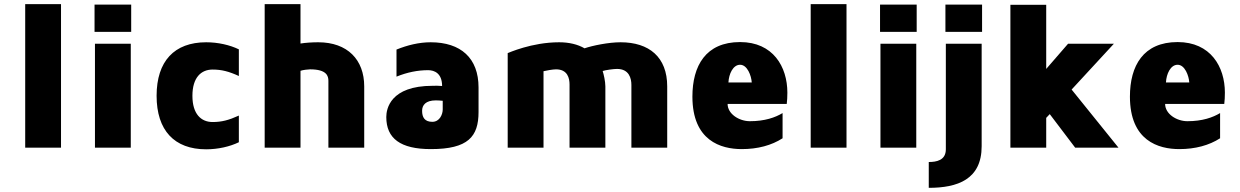

<svg xmlns="http://www.w3.org/2000/svg" viewBox="-20 -709 5953 922"><path d="M273 0V-689H101V0Z M608 0V-499H436V0ZM610 -556V-687H434V-556Z M1001 -375C1044 -375 1079 -366 1127 -344V-472C1084 -493 1027 -506 970 -506C817 -506 732 -415 732 -249C732 -83 817 8 970 8C1027 8 1084 -5 1127 -26V-154C1079 -132 1044 -123 1001 -123C946 -123 904 -161 904 -249C904 -337 946 -375 1001 -375Z M1508 -506C1481 -506 1447 -504 1423 -500V-689H1251V0H1423V-369C1434 -373 1459 -376 1469 -376C1549 -376 1557 -344 1557 -321V0H1729V-294C1729 -422 1649 -506 1508 -506Z M2048 -506C1992 -506 1936 -492 1884 -471V-341C1936 -362 1986 -372 2036 -372C2066 -372 2103 -357 2103 -296C2075 -298 2082 -297 2058 -297C1854 -297 1835 -186 1835 -147C1835 -44 1903 7 2049 7C2228 7 2278 -53 2278 -171V-289C2278 -430 2193 -506 2048 -506ZM2106 -183C2106 -161 2092 -124 2056 -124C2019 -124 2007 -146 2007 -177C2007 -204 2024 -227 2073 -227C2084 -227 2094 -226 2106 -225Z M2960 -506C2902 -506 2825 -490 2787 -477C2754 -496 2713 -506 2665 -506C2533 -506 2422 -455 2418 -454V0H2590V-367C2601 -370 2635 -376 2650 -376C2706 -376 2715 -333 2715 -303V0H2887V-294C2887 -318 2879 -353 2874 -368C2889 -373 2927 -378 2943 -378C3001 -378 3012 -333 3012 -301V0H3184V-294C3184 -435 3097 -506 2960 -506Z M3761 -264C3761 -389 3692 -507 3534 -507C3369 -507 3305 -393 3305 -245C3305 -33 3442 7 3542 7C3619 7 3685 -11 3738 -45V-166C3703 -145 3653 -127 3581 -127C3529 -127 3474 -162 3474 -210H3758C3760 -226 3761 -244 3761 -264ZM3478 -313C3480 -354 3500 -398 3534 -398C3569 -398 3588 -345 3590 -313Z M4045 0V-689H3873V0Z M4380 0V-499H4208V0ZM4382 -556V-687H4206V-556Z M4522 -499V8C4522 61 4477 69 4440 69V193C4578 193 4694 153 4694 -7V-499ZM4696 -556V-687H4520V-556Z M5004 -143 5021 -161 5143 0H5351L5126 -279L5329 -499H5109L5004 -378V-686H4832V0H5004Z M5862 -264C5862 -389 5793 -507 5635 -507C5470 -507 5406 -393 5406 -245C5406 -33 5543 7 5643 7C5720 7 5786 -11 5839 -45V-166C5804 -145 5754 -127 5682 -127C5630 -127 5575 -162 5575 -210H5859C5861 -226 5862 -244 5862 -264ZM5579 -313C5581 -354 5601 -398 5635 -398C5670 -398 5689 -345 5691 -313Z"/></svg>

Font: Maven Pro
Style: Black
Weight: 900
Designer: Joe Prince
Foundry: Joe Prince
Version: Version 1.003